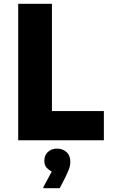

<svg xmlns="http://www.w3.org/2000/svg" viewBox="-20 -740 600 1013"><path d="M76 0V-720H254V-154H528V0ZM253 165Q240 159 227 146Q214 133 214 108Q214 79 233 61.5Q252 44 281 44Q310 44 330.5 62Q351 80 351 113Q351 136 341.5 158.5Q332 181 325 195L295 253H209V247Z"/></svg>

Font: Kufam
Style: Bold
Weight: 700
Designer: Wael Morcos, Artur Schmal
Foundry: Original Type
Version: Version 1.300; ttfautohint (v1.8.3)